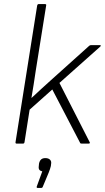

<svg xmlns="http://www.w3.org/2000/svg" viewBox="-20 -703 514 940"><path d="M61 0Q55 0 56 -7L162 -676Q164 -683 169 -683H200Q208 -683 206 -676L155 -357Q150 -324 145 -291Q140 -258 134 -224H135Q159 -246 182.5 -268Q206 -290 230 -311L417 -479Q421 -482 425 -482H469Q473 -482 473.5 -480Q474 -478 471 -475L271 -297L419 -7Q421 -4 419.5 -2Q418 0 414 0H379Q373 0 372 -4L236 -265L125 -166L100 -7Q99 -3 97.5 -1.5Q96 0 92 0ZM164 217Q158 217 160 210L187 136Q177 134 172.5 128Q168 122 170 109L171 98Q174 84 181.5 77.5Q189 71 202 71Q217 71 225 79Q233 87 230 101L229 110Q227 118 224.5 125.5Q222 133 218 143L190 210Q188 217 182 217Z"/></svg>

Font: Sofia Sans ExtraLight
Style: Italic
Weight: 250
Italic angle: -9°
Version: Version 4.100-B